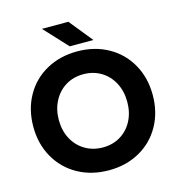

<svg xmlns="http://www.w3.org/2000/svg" viewBox="-128 -1004 1046 1128"><g transform="rotate(-15 395.0 -440.5)"><path d="M31.9 -349.6Q31.9 -454.3 77.9 -536.8Q123.9 -619.3 206.7 -665.3Q289.4 -711.3 394.7 -711.3Q499.9 -711.3 582.5 -665.3Q665.2 -619.3 711.6 -536.8Q758.1 -454.3 758.1 -349.3Q758.1 -245 712.1 -162.5Q666 -80 583.6 -34Q501.3 12 397.2 12Q291 12 208.2 -34Q125.5 -80 78.7 -162.5Q31.9 -245 31.9 -349.6ZM603.1 -349.1Q603.1 -413.4 576.4 -464.4Q549.7 -515.3 502.3 -543.9Q454.9 -572.4 394.6 -572.4Q334.3 -572.4 287.3 -543.7Q240.4 -515 213.7 -464.2Q186.9 -413.4 186.9 -349.1Q186.9 -284.8 213.8 -234.3Q240.6 -183.9 288.5 -155.4Q336.4 -126.9 396.9 -126.9Q456.9 -126.9 503.8 -155.4Q550.7 -183.9 576.9 -234.4Q603.1 -284.8 603.1 -349.1ZM229.6 -892.7H390.4L504.9 -751.2H361Z"/></g></svg>

Font: Oak Sans Light
Style: Regular
Weight: 400
Designer: Erik Kennedy, Walven
Foundry: Erik Kennedy, Walven
Version: Version 1.100;Glyphs 3.1.2 (3151)